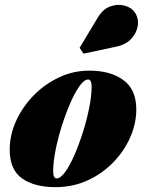

<svg xmlns="http://www.w3.org/2000/svg" viewBox="-20 -761 604 791"><path d="M460 -569 324 -540 308 -564 382.5 -688Q404 -724 434.8 -734.8Q465.5 -745.5 493.5 -737.8Q521.5 -730 535 -710.5Q551.5 -686.5 547.8 -656.8Q544 -627 521.8 -602.2Q499.5 -577.5 460 -569ZM208.5 10Q121.5 10 70.8 -26Q20 -62 20 -144.5Q20 -204.5 46.2 -262.5Q72.5 -320.5 118 -367.2Q163.5 -414 222.8 -442Q282 -470 348 -470Q435 -470 488.2 -431.2Q541.5 -392.5 541.5 -310Q541.5 -252 516.5 -195.2Q491.5 -138.5 446.5 -92Q401.5 -45.5 340.8 -17.8Q280 10 208.5 10ZM213.5 -26Q229.5 -26 249 -53.2Q268.5 -80.5 287.5 -124.5Q306.5 -168.5 322.5 -219.5Q338.5 -270.5 348 -319.2Q357.5 -368 357.5 -403.5Q357.5 -433.5 343 -433.5Q327 -433.5 307.5 -406.2Q288 -379 269 -335Q250 -291 234 -240Q218 -189 208.5 -140.2Q199 -91.5 199 -56Q199 -26 213.5 -26Z"/></svg>

Font: Bodoni* 06pt Fatface
Style: Italic
Weight: 900
Italic angle: -13°
Version: Version 2.3